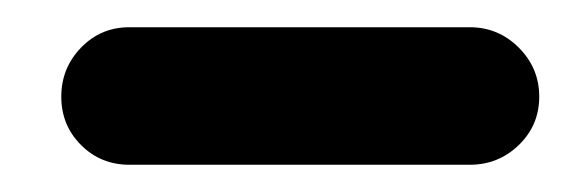

<svg xmlns="http://www.w3.org/2000/svg" viewBox="-20 -213 416 141"><path d="M75 -92Q54 -92 39.5 -106.5Q25 -121 25 -142Q25 -163 39.5 -178Q54 -193 75 -193Q137 -193 200 -193Q263 -193 325 -193Q325 -193 325 -193Q325 -193 325 -193Q346 -193 361 -178Q376 -163 376 -142Q376 -121 361 -106.5Q346 -92 325 -92Q263 -92 200 -92Q137 -92 75 -92Q75 -92 75 -92Q75 -92 75 -92Z"/></svg>

Font: FRB American Cursive Ultra
Style: Bold Italic
Weight: 1000
Italic angle: -25°
Version: Version 2.0;Modular Font Editor K font №1